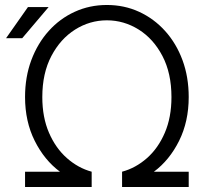

<svg xmlns="http://www.w3.org/2000/svg" viewBox="-20 -751 833 771"><path d="M348.1 0H80.6V-61.5H220.7Q158.2 -107.9 119.4 -185.5Q80.6 -263.2 80.6 -361.3Q80.6 -441.9 105.7 -509.3Q130.9 -576.7 175.5 -626.5Q220.2 -676.3 280 -703.6Q339.8 -731 409.2 -731Q479 -731 538.6 -703.6Q598.1 -676.3 643.1 -626.5Q688 -576.7 712.9 -509.3Q737.8 -441.9 737.8 -361.3Q737.8 -263.2 699.2 -185.5Q660.6 -107.9 598.1 -61.5H737.8V0H470.2V-61.5Q524.9 -76.2 570.1 -116Q615.2 -155.8 641.8 -217.8Q668.5 -279.8 668.5 -361.3Q668.5 -457 632.3 -526.1Q596.2 -595.2 536.9 -632.3Q477.5 -669.4 409.2 -669.4Q340.8 -669.4 281.7 -632.3Q222.7 -595.2 186.3 -526.1Q149.9 -457 149.9 -361.3Q149.9 -279.8 176.8 -217.8Q203.6 -155.8 248.8 -116Q293.9 -76.2 348.1 -61.5ZM69.3 -597.7H4.4L92.3 -722.7H175.3Z"/></svg>

Font: Giphurs Light
Style: Regular
Weight: 300
Version: Version 0.920; ttfautohint (v1.8.4.7-5d5b)